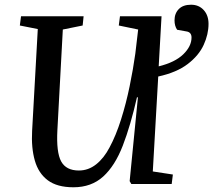

<svg xmlns="http://www.w3.org/2000/svg" viewBox="-20 -779 903 813"><path d="M291 14Q222 14 182.5 -15.5Q143 -45 127.5 -99Q112 -153 116 -225L140 -656L64 -671L69 -710H334L330 -671L246 -654L223 -228Q218 -134 239 -95.5Q260 -57 314 -57Q354 -57 387 -83Q420 -109 444 -155Q471 -205 492.5 -273Q514 -341 529 -414Q544 -487 553 -552L565 -654L483 -671L488 -710H664L652 -498Q721 -515 756 -549Q791 -583 791 -620Q791 -643 769 -646L730 -653Q719 -669 719 -693Q719 -722 737 -740.5Q755 -759 789 -759Q822 -759 842.5 -736.5Q863 -714 863 -678Q863 -634 842.5 -589Q822 -544 775 -508Q728 -472 650 -455L627 -53L712 -40L707 0H536L529 -12L564 -367H560Q533 -248 500 -162.5Q467 -77 417 -31.5Q367 14 291 14Z"/></svg>

Font: Literata 36pt Medium
Style: Italic
Weight: 500
Italic angle: -2°
Designer: Latin by Veronika Burian and Jose Scaglione. Greek by Irene Vlachou. Cyrillic by Vera Evstafieva
Foundry: TypeTogether
Version: Version 3.002